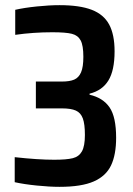

<svg xmlns="http://www.w3.org/2000/svg" viewBox="-20 -716 517 744"><path d="M37 -10V-107Q127 -97 190 -97Q238 -97 262 -103Q286 -109 297.5 -129.5Q309 -150 309 -193Q309 -235 301 -257Q293 -279 274 -287.5Q255 -296 220 -296H119V-400H220Q250 -400 267.5 -407.5Q285 -415 294 -435.5Q303 -456 303 -496Q303 -540 292.5 -559.5Q282 -579 258.5 -585Q235 -591 183 -591Q109 -591 39 -581V-678Q74 -686 122.5 -691Q171 -696 211 -696Q289 -696 335.5 -678Q382 -660 403 -621Q424 -582 424 -517Q424 -443 400 -404Q376 -365 327 -353V-349Q379 -337 404.5 -300Q430 -263 430 -182Q430 -117 410.5 -75.5Q391 -34 343.5 -13Q296 8 211 8Q172 8 122.5 3Q73 -2 37 -10Z"/></svg>

Font: Saira Semi Condensed Medium
Style: Regular
Weight: 500
Width: 4
Designer: Hector Gatti with collaboration of the Omnibus-Type team
Foundry: Omnibus-Type
Version: Version 1.001; ttfautohint (v1.8)